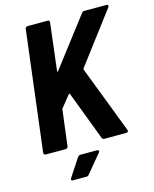

<svg xmlns="http://www.w3.org/2000/svg" viewBox="-128 -785 838 1044"><g transform="rotate(-15 291.5 -263.0)"><path d="M44 0H157C164 0 169 -5 170 -12L195 -212C195 -214 196 -216 197 -218L250 -284C253 -288 255 -287 257 -283L361 -9C363 -3 368 0 373 0H498C506 0 511 -6 508 -14L363 -392C363 -395 363 -397 364 -399L580 -685C586 -693 583 -700 574 -700H449C443 -700 438 -697 434 -692L226 -420C224 -416 220 -418 221 -422L253 -688C254 -695 250 -700 243 -700H130C123 -700 117 -695 116 -688L33 -12C33 -5 37 0 44 0ZM150 174H227C233 174 237 173 241 167L326 65C333 57 329 50 320 50H227C221 50 215 53 211 58L144 160C139 168 142 174 150 174Z"/></g></svg>

Font: Barlow Semi Condensed
Style: Bold Italic
Weight: 700
Width: 4
Italic angle: -7°
Designer: Jeremy Tribby
Foundry: Tribby Type
Version: Version 1.422;hotconv 1.0.109;makeotfexe 2.5.65596